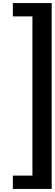

<svg xmlns="http://www.w3.org/2000/svg" viewBox="-20 -883 361 1266"><path d="M64.9 274.9H193.8V-774.9H64.9V-862.8H320.8V362.8H64.9Z"/></svg>

Font: Oakes Grotesk
Style: Bold
Weight: 700
Designer: Samuel Oakes
Foundry: Samuel Oakes
Version: Version 1.0 | wf-rip DC20170320